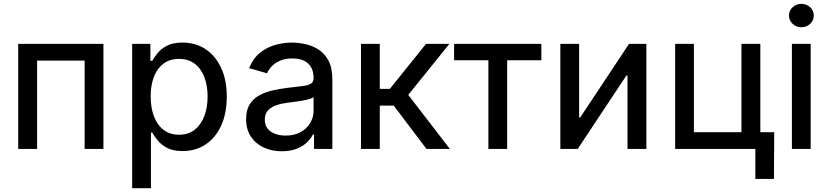

<svg xmlns="http://www.w3.org/2000/svg" viewBox="-20 -774 4309 998"><path d="M517.6 -545.9V0H419.9V-459H172.9V0H74.7V-545.9Z M667 204.1V-545.9H761.7V-457.5H771Q780.3 -473.6 797.4 -495.8Q814.5 -518.1 845.7 -535.4Q877 -552.7 928.7 -552.7Q996.1 -552.7 1047.6 -519Q1099.1 -485.4 1128.9 -422.4Q1158.7 -359.4 1158.7 -271.5Q1158.7 -184.1 1129.4 -120.6Q1100.1 -57.1 1048.3 -22.9Q996.6 11.2 929.2 11.2Q878.4 11.2 846.9 -6.1Q815.4 -23.4 798.1 -46.1Q780.8 -68.8 771 -85H764.6V204.1ZM910.6 -73.7Q960 -73.7 992.9 -100.3Q1025.9 -127 1042.5 -171.9Q1059.1 -216.8 1059.1 -272.5Q1059.1 -327.6 1042.7 -371.8Q1026.4 -416 993.2 -441.9Q960 -467.8 910.6 -467.8Q862.3 -467.8 829.6 -443.1Q796.9 -418.5 780 -374.8Q763.2 -331.1 763.2 -272.5Q763.2 -213.9 780.3 -168.9Q797.4 -124 830.3 -98.9Q863.3 -73.7 910.6 -73.7Z M1444.8 12.2Q1393.1 12.2 1351.1 -7.1Q1309.1 -26.4 1284.2 -63.7Q1259.3 -101.1 1259.3 -154.8Q1259.3 -201.7 1277.6 -231.2Q1295.9 -260.7 1326.7 -277.8Q1357.4 -294.9 1394.8 -303.5Q1432.1 -312 1470.7 -316.9Q1519.5 -322.8 1549.8 -326.4Q1580.1 -330.1 1595 -338.4Q1609.9 -346.7 1609.9 -366.2V-369.1Q1609.9 -401.4 1597.4 -423.8Q1585 -446.3 1560.8 -458.3Q1536.6 -470.2 1500 -470.2Q1462.9 -470.2 1436.3 -458.7Q1409.7 -447.3 1392.8 -429.7Q1376 -412.1 1367.7 -393.1L1274.9 -419.9Q1294.9 -469.7 1330.1 -498.5Q1365.2 -527.3 1409.2 -540Q1453.1 -552.7 1498 -552.7Q1528.3 -552.7 1564.2 -545.4Q1600.1 -538.1 1632.8 -518.3Q1665.5 -498.5 1686.5 -460.7Q1707.5 -422.9 1707.5 -361.3V0H1612.3V-74.7H1606.4Q1596.7 -54.2 1575.9 -34.2Q1555.2 -14.2 1522.7 -1Q1490.2 12.2 1444.8 12.2ZM1464.4 -69.3Q1510.7 -69.3 1543.2 -87.6Q1575.7 -106 1592.8 -135.3Q1609.9 -164.6 1609.9 -196.8V-270Q1604 -263.7 1586.9 -258.8Q1569.8 -253.9 1547.9 -250.2Q1525.9 -246.6 1505.1 -243.9Q1484.4 -241.2 1471.7 -239.7Q1440.9 -235.8 1414.6 -226.3Q1388.2 -216.8 1372.3 -199.2Q1356.4 -181.6 1356.4 -151.9Q1356.4 -124.5 1370.4 -106.4Q1384.3 -88.4 1408.7 -78.9Q1433.1 -69.3 1464.4 -69.3Z M1856.4 0V-545.9H1954.1V-312H2006.3L2194.3 -545.9H2315.9L2102.1 -280.8L2318.4 0H2196.8L2026.4 -225.1H1954.1V0Z M2518.6 0V-460.9H2340.3V-545.9H2793.9V-460.9H2616.2V0Z M3339.8 0H3241.7V-381.3H3235.8L2982.9 0H2892.6V-545.9H2990.2V-163.6H2996.1L3249.5 -545.9H3339.8Z M3489.3 0V-545.9H3586.9V-86.9H3834V-545.9H3932.1V0ZM3906.2 156.2V0H3868.7V-86.9H4004.4L4002.9 156.2Z M4096.2 0V-545.9H4193.8V0ZM4145.5 -632.3Q4119.1 -632.3 4100.1 -650.1Q4081.1 -668 4081.1 -693.4Q4081.1 -718.8 4100.1 -736.3Q4119.1 -753.9 4145.5 -753.9Q4172.4 -753.9 4191.2 -736.3Q4210 -718.8 4210 -693.4Q4210 -668 4191.2 -650.1Q4172.4 -632.3 4145.5 -632.3Z"/></svg>

Font: Inter Cardless
Style: Regular
Weight: 400
Designer: Rasmus Andersson
Foundry: rsms
Version: Version 4.001;git-9221beed3